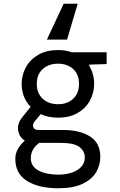

<svg xmlns="http://www.w3.org/2000/svg" viewBox="-20 -776 640 1028"><path d="M291 -146Q239 -146 198 -165L164 -124Q153 -109 158.5 -94.5Q164 -80 187 -80H318Q407 -80 462 -45.5Q517 -11 517 64Q517 109 494 147Q471 185 421.5 208.5Q372 232 292 232Q188 232 125 193Q62 154 62 74Q62 45 76.5 20.5Q91 -4 113 -23Q84 -41 77.5 -77Q71 -113 99 -148L144 -204Q96 -254 96 -327Q96 -375 119 -416.5Q142 -458 185.5 -483Q229 -508 291 -508Q331 -508 365 -496H551V-433L458 -430V-423Q484 -380 484 -327Q484 -279 461.5 -237.5Q439 -196 395.5 -171Q352 -146 291 -146ZM291 -218Q340 -218 371.5 -247Q403 -276 403 -327Q403 -378 371.5 -406.5Q340 -435 291 -435Q241 -435 209 -406.5Q177 -378 177 -327Q177 -276 209 -247Q241 -218 291 -218ZM145 71Q145 115 186 137Q227 159 292 159Q355 159 394.5 134Q434 109 434 67Q434 34 406 11.5Q378 -11 303 -11H190Q145 22 145 71ZM231 -564 321 -756H396L339 -564Z"/></svg>

Font: DM Mono
Style: Regular
Weight: 400
Designer: Colophon Foundry
Foundry: Colophon Foundry
Version: Version 1.000; ttfautohint (v1.8.2.53-6de2)